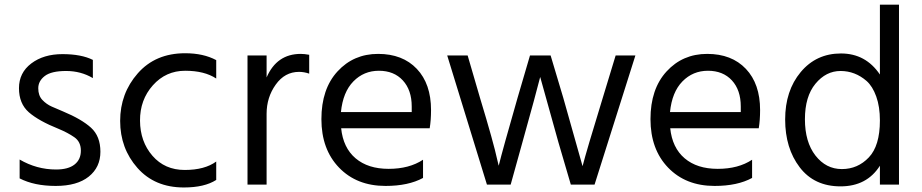

<svg xmlns="http://www.w3.org/2000/svg" viewBox="-20 -788 4058 845"><path d="M388.7 -524.4V-444.3Q335.9 -475.6 271 -475.6Q206.1 -475.6 177.2 -453.6Q148.4 -431.6 148.4 -399.4Q148.4 -367.2 166.5 -348.1Q184.6 -329.1 208 -318.8Q231.4 -308.6 256.8 -297.9Q338.9 -263.7 380.4 -226.1Q421.9 -188.5 421.9 -120.1Q421.9 -51.8 370.6 -10.7Q319.3 30.3 225.1 30.3Q130.9 30.3 66.4 -2.9V-85.9Q141.6 -42 226.6 -42Q280.3 -42 308.1 -64Q335.9 -85.9 335.9 -125Q335.9 -164.1 307.1 -184.1Q278.3 -204.1 238.3 -220.7Q150.4 -255.9 106.9 -293.9Q63.5 -332 63.5 -399.9Q63.5 -467.8 117.7 -508.8Q171.9 -549.8 254.9 -549.8Q337.9 -549.8 388.7 -524.4Z M794.9 -553.7Q875 -553.7 931.6 -523.4V-442.4Q879.9 -476.6 794.9 -476.6Q710 -476.6 652.8 -412.6Q595.7 -348.6 596.2 -256.8Q596.7 -165 650.9 -102.5Q705.1 -40 793 -40Q880.9 -40 931.6 -77.1V3.9Q879.9 37.1 789.1 37.1Q661.1 37.1 585 -48.8Q508.8 -134.8 508.8 -255.9Q508.8 -377 586.4 -465.3Q664.1 -553.7 794.9 -553.7Z M1069.3 24.4V-543.9H1153.3V-447.3Q1198.2 -550.8 1303.7 -550.8Q1319.3 -550.8 1340.8 -546.9V-463.9Q1318.4 -471.7 1295.9 -471.7Q1233.4 -471.7 1193.4 -415.5Q1153.3 -359.4 1153.3 -287.1V24.4Z M1877 -303.7Q1877 -258.8 1871.1 -223.6H1481.4Q1490.2 -137.7 1544.9 -91.3Q1599.6 -44.9 1690.4 -44.9Q1781.2 -44.9 1841.8 -85V-4.9Q1777.3 30.3 1676.8 30.3Q1549.8 30.3 1472.2 -50.3Q1394.5 -130.9 1394.5 -263.7Q1394.5 -396.5 1465.3 -473.6Q1536.1 -550.8 1644 -550.8Q1752 -550.8 1814.5 -484.9Q1877 -418.9 1877 -303.7ZM1480.5 -294.9H1792V-319.3Q1792 -391.6 1752.9 -434.1Q1713.9 -476.6 1647.5 -476.6Q1581.1 -476.6 1535.2 -429.7Q1489.3 -382.8 1480.5 -294.9Z M1948.2 -543.9H2038.1L2092.8 -356.4Q2152.3 -160.2 2168.9 -83L2174.8 -58.6Q2192.4 -129.9 2257.8 -357.4L2312.5 -543.9H2403.3L2459 -357.4L2543.9 -56.6Q2560.5 -122.1 2632.8 -357.4L2689.5 -543.9H2776.4L2596.7 24.4H2492.2L2437.5 -162.1L2357.4 -449.2Q2339.8 -378.9 2279.3 -162.1L2227.5 24.4H2123Z M3325.2 -303.7Q3325.2 -258.8 3319.3 -223.6H2929.7Q2938.5 -137.7 2993.2 -91.3Q3047.9 -44.9 3138.7 -44.9Q3229.5 -44.9 3290 -85V-4.9Q3225.6 30.3 3125 30.3Q2998 30.3 2920.4 -50.3Q2842.8 -130.9 2842.8 -263.7Q2842.8 -396.5 2913.6 -473.6Q2984.4 -550.8 3092.3 -550.8Q3200.2 -550.8 3262.7 -484.9Q3325.2 -418.9 3325.2 -303.7ZM2928.7 -294.9H3240.2V-319.3Q3240.2 -391.6 3201.2 -434.1Q3162.1 -476.6 3095.7 -476.6Q3029.3 -476.6 2983.4 -429.7Q2937.5 -382.8 2928.7 -294.9Z M3852.5 -460V-767.6H3936.5V24.4H3852.5V-58.6Q3794.9 32.2 3679.2 32.2Q3563.5 32.2 3499.5 -51.8Q3435.5 -135.7 3435.5 -262.2Q3435.5 -388.7 3503.9 -470.7Q3572.3 -552.7 3681.2 -552.7Q3790 -552.7 3852.5 -460ZM3852.5 -257.8Q3852.5 -318.4 3836.4 -363.3Q3820.3 -408.2 3793.9 -431.6Q3743.2 -475.6 3679.2 -475.6Q3615.2 -475.6 3568.8 -419.4Q3522.5 -363.3 3522.5 -263.2Q3522.5 -163.1 3568.8 -103.5Q3615.2 -43.9 3685.1 -43.9Q3754.9 -43.9 3803.7 -95.2Q3852.5 -146.5 3852.5 -257.8Z"/></svg>

Font: GenEi M Gothic v2 Regular
Style: Regular
Weight: 400
Version: Version 2.0